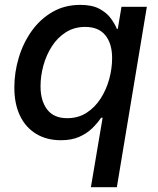

<svg xmlns="http://www.w3.org/2000/svg" viewBox="-20 -567 649 791"><path d="M461.4 204.1H354.5L402.8 -82H396.5Q381.8 -60.1 359.9 -38.6Q337.9 -17.1 306.4 -3.2Q274.9 10.7 231 10.7Q172.4 10.7 129.2 -15.4Q85.9 -41.5 62.5 -90.1Q39.1 -138.7 39.1 -206.1Q39.1 -269 57.4 -329.8Q75.7 -390.6 110.8 -439.7Q146 -488.8 196.3 -517.8Q246.6 -546.9 311 -546.9Q359.4 -546.9 389.4 -530.8Q419.4 -514.6 436.3 -491.7Q453.1 -468.8 461.4 -448.2H465.3L480.5 -539.1H585ZM256.8 -80.1Q302.2 -80.1 336.7 -102.3Q371.1 -124.5 394.5 -160.9Q418 -197.3 429.9 -241Q441.9 -284.7 441.9 -327.6Q441.9 -387.2 414.1 -421.6Q386.2 -456.1 331.1 -456.1Q286.1 -456.1 251.7 -434.3Q217.3 -412.6 194.1 -376.7Q170.9 -340.8 158.9 -297.6Q147 -254.4 147 -211.4Q147 -151.9 174.3 -116Q201.7 -80.1 256.8 -80.1Z"/></svg>

Font: Inter 18pt Medium
Style: Italic
Weight: 500
Italic angle: -9.3988°
Designer: Rasmus Andersson
Foundry: rsms
Version: Version 4.001;git-66647c0bb